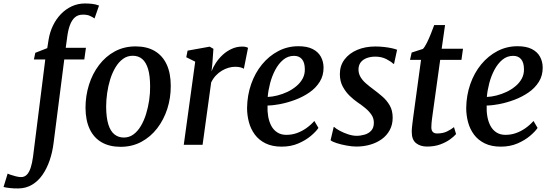

<svg xmlns="http://www.w3.org/2000/svg" viewBox="-136 -835 3181 1107"><path d="M144 -605.5Q151 -649 169.2 -687Q187.5 -725 215.2 -753.8Q243 -782.5 278.2 -798.8Q313.5 -815 353.5 -815Q373.5 -815 394.8 -812.8Q416 -810.5 435 -803L409 -728.5Q400 -735.5 383.2 -743.2Q366.5 -751 341 -750.5Q313.5 -750.5 295.8 -734.8Q278 -719 267.5 -691Q257 -663 252 -625.5L243 -559.5H359.5L350 -492H234.5L173 -11Q166.5 42.5 150.2 89.8Q134 137 109 173Q84 209 49 230Q14 251 -30.5 251.5Q-55 252 -79.5 249.2Q-104 246.5 -115.5 243L-92 166Q-88.5 168 -74.8 172.8Q-61 177.5 -44 181.8Q-27 186 -14.5 186Q5.5 186 19 172Q32.5 158 41 131.8Q49.5 105.5 54.5 68.5L125 -492H59.5L67.5 -530.5L136.5 -557.5Z M646 -567.5Q711 -567.5 756 -541Q801 -514.5 824.8 -463.8Q848.5 -413 848.5 -340Q849 -271.5 828.8 -208.2Q808.5 -145 770.5 -95.5Q732.5 -46 679 -17.2Q625.5 11.5 559.5 11.5Q495.5 11.5 450.2 -14.5Q405 -40.5 381.2 -90.8Q357.5 -141 357 -213Q357 -282.5 377 -346.2Q397 -410 435 -460Q473 -510 526.2 -538.8Q579.5 -567.5 646 -567.5ZM629.5 -513.5Q597.5 -513.5 572.8 -495.2Q548 -477 529.8 -446.5Q511.5 -416 499.5 -377.8Q487.5 -339.5 481.8 -298.5Q476 -257.5 476 -219.5Q476.5 -157.5 488.5 -118.2Q500.5 -79 523.5 -60.5Q546.5 -42 578 -42Q609 -42 633.5 -60Q658 -78 676.2 -108.8Q694.5 -139.5 706.2 -177.8Q718 -216 724 -256.8Q730 -297.5 729.5 -336Q729.5 -398 717.8 -437Q706 -476 684 -494.8Q662 -513.5 629.5 -513.5Z M923.5 0 989.5 -479.5 938 -505 945.5 -543 1073 -566 1094.5 -553.5 1088 -464 1083.5 -423.5Q1092 -447 1108.5 -472.2Q1125 -497.5 1148 -518.8Q1171 -540 1199.8 -553.2Q1228.5 -566.5 1261 -566.5Q1271 -566.5 1280.2 -564.5Q1289.5 -562.5 1294 -559L1270 -438.5Q1264.5 -442.5 1252 -446.2Q1239.5 -450 1220 -450Q1201 -450 1181.2 -444.2Q1161.5 -438.5 1142.8 -427.2Q1124 -416 1108.2 -399.2Q1092.5 -382.5 1081.5 -359.5L1032 0Z M1700 -97.5Q1686.5 -77 1656.8 -51.8Q1627 -26.5 1584.2 -8Q1541.5 10.5 1488 10.5Q1433.5 10.5 1395 -8.5Q1356.5 -27.5 1333 -59.5Q1309.5 -91.5 1299 -131.2Q1288.5 -171 1288.5 -212.5Q1289.5 -285.5 1312 -350Q1334.5 -414.5 1374.8 -463.5Q1415 -512.5 1468.5 -540.5Q1522 -568.5 1584.5 -568.5Q1634.5 -568.5 1666.2 -552.5Q1698 -536.5 1713.5 -508.8Q1729 -481 1729.5 -446.5Q1730 -399.5 1707.5 -363.5Q1685 -327.5 1648 -302Q1611 -276.5 1567.2 -260Q1523.5 -243.5 1481 -235.2Q1438.5 -227 1406.5 -226.5Q1405 -194 1410.2 -163.8Q1415.5 -133.5 1428.2 -109.5Q1441 -85.5 1462.8 -71.5Q1484.5 -57.5 1515 -57.5Q1547 -57.5 1575.8 -67.8Q1604.5 -78 1630 -96Q1655.5 -114 1676.5 -137.5ZM1559.5 -513Q1524 -513 1497 -490.5Q1470 -468 1451 -432Q1432 -396 1421.2 -354.8Q1410.5 -313.5 1407.5 -276Q1433.5 -277 1463.2 -284.5Q1493 -292 1521 -305.2Q1549 -318.5 1572.2 -337.8Q1595.5 -357 1609 -382Q1622.5 -407 1621.5 -437.5Q1621 -475 1604.8 -494Q1588.5 -513 1559.5 -513Z M2136 -467H2131.5Q2121.5 -478.5 2093 -493.5Q2064.5 -508.5 2028 -508.5Q2001.5 -508.5 1980 -500.8Q1958.5 -493 1945.5 -477.8Q1932.5 -462.5 1931 -438.5Q1930 -413.5 1941.5 -393Q1953 -372.5 1973.2 -354.8Q1993.5 -337 2018 -319Q2043 -300.5 2068.5 -278.5Q2094 -256.5 2111 -227.2Q2128 -198 2128 -156.5Q2128 -116 2111 -84.8Q2094 -53.5 2064.8 -32.5Q2035.5 -11.5 1998 -0.8Q1960.5 10 1918.5 10Q1893.5 10 1862.2 4.2Q1831 -1.5 1805.2 -9.8Q1779.5 -18 1770 -26.5L1788 -103H1790.5Q1801.5 -92.5 1823.5 -80.8Q1845.5 -69 1871.5 -60.5Q1897.5 -52 1920 -52Q1943.5 -52 1966.5 -58.8Q1989.5 -65.5 2004.5 -82Q2019.5 -98.5 2019.5 -127.5Q2019.5 -153 2005.8 -173.2Q1992 -193.5 1970.8 -211.2Q1949.5 -229 1925.5 -245Q1905 -259 1881.2 -281.5Q1857.5 -304 1840.5 -335.2Q1823.5 -366.5 1823.5 -408Q1823.5 -456.5 1850.5 -492.2Q1877.5 -528 1923.8 -547.5Q1970 -567 2028 -567Q2054 -567 2079.8 -564Q2105.5 -561 2125.2 -556.5Q2145 -552 2153.5 -548Z M2358.5 -177.5Q2356 -160.5 2354.5 -148Q2353 -135.5 2352 -124.2Q2351 -113 2351 -100.5Q2351 -83.5 2359.2 -74.5Q2367.5 -65.5 2384 -65.5Q2417.5 -65.5 2441.5 -77.2Q2465.5 -89 2481.5 -102L2493.5 -62Q2481.5 -48 2458.5 -31.2Q2435.5 -14.5 2402.2 -2.2Q2369 10 2325.5 10Q2288 10 2263 -9.5Q2238 -29 2238 -74.5Q2238 -79.5 2238.2 -86Q2238.5 -92.5 2239.5 -102.5Q2240.5 -112.5 2242.2 -126.2Q2244 -140 2246.5 -160L2291.5 -490H2228L2237.5 -532L2302.5 -553Q2313.5 -564.5 2325.5 -588.8Q2337.5 -613 2348.5 -640.8Q2359.5 -668.5 2367.5 -690.5H2430L2410.5 -554H2533.5L2524.5 -490H2402Z M2963.5 -97.5Q2950 -77 2920.2 -51.8Q2890.5 -26.5 2847.8 -8Q2805 10.5 2751.5 10.5Q2697 10.5 2658.5 -8.5Q2620 -27.5 2596.5 -59.5Q2573 -91.5 2562.5 -131.2Q2552 -171 2552 -212.5Q2553 -285.5 2575.5 -350Q2598 -414.5 2638.2 -463.5Q2678.5 -512.5 2732 -540.5Q2785.5 -568.5 2848 -568.5Q2898 -568.5 2929.8 -552.5Q2961.5 -536.5 2977 -508.8Q2992.5 -481 2993 -446.5Q2993.5 -399.5 2971 -363.5Q2948.5 -327.5 2911.5 -302Q2874.5 -276.5 2830.8 -260Q2787 -243.5 2744.5 -235.2Q2702 -227 2670 -226.5Q2668.5 -194 2673.8 -163.8Q2679 -133.5 2691.8 -109.5Q2704.5 -85.5 2726.2 -71.5Q2748 -57.5 2778.5 -57.5Q2810.5 -57.5 2839.2 -67.8Q2868 -78 2893.5 -96Q2919 -114 2940 -137.5ZM2823 -513Q2787.5 -513 2760.5 -490.5Q2733.5 -468 2714.5 -432Q2695.5 -396 2684.8 -354.8Q2674 -313.5 2671 -276Q2697 -277 2726.8 -284.5Q2756.5 -292 2784.5 -305.2Q2812.5 -318.5 2835.8 -337.8Q2859 -357 2872.5 -382Q2886 -407 2885 -437.5Q2884.5 -475 2868.2 -494Q2852 -513 2823 -513Z"/></svg>

Font: Merriweather 20pt Medium
Style: Italic
Weight: 500
Italic angle: -7.8°
Version: Version 2.101